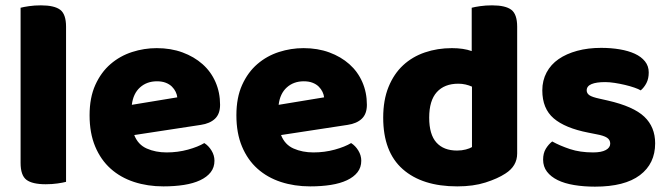

<svg xmlns="http://www.w3.org/2000/svg" viewBox="-20 -681 2500 718"><path d="M151 8Q101 8 79 -8.5Q57 -25 57 -72V-652Q68 -655 88.5 -658Q109 -661 133 -661Q183 -661 205 -644.5Q227 -628 227 -581V-1Q216 2 195.5 5Q175 8 151 8Z M482 -176Q496 -140 529 -125.5Q562 -111 603 -111Q645 -111 683 -121.5Q721 -132 744 -146Q760 -136 771 -118Q782 -100 782 -80Q782 -55 768 -37Q754 -19 728.5 -7Q703 5 668 10.5Q633 16 591 16Q532 16 481.5 -0.5Q431 -17 394 -50Q357 -83 336 -133Q315 -183 315 -250Q315 -316 336.5 -363.5Q358 -411 393.5 -441.5Q429 -472 474 -486.5Q519 -501 566 -501Q619 -501 662.5 -485Q706 -469 737.5 -441Q769 -413 786 -374Q803 -335 803 -289Q803 -255 784 -237Q765 -219 731 -214ZM567 -377Q529 -377 503.5 -354Q478 -331 473 -289L643 -317Q642 -327 637 -337.5Q632 -348 623 -357Q614 -366 600 -371.5Q586 -377 567 -377Z M1031 -176Q1045 -140 1078 -125.5Q1111 -111 1152 -111Q1194 -111 1232 -121.5Q1270 -132 1293 -146Q1309 -136 1320 -118Q1331 -100 1331 -80Q1331 -55 1317 -37Q1303 -19 1277.5 -7Q1252 5 1217 10.5Q1182 16 1140 16Q1081 16 1030.5 -0.5Q980 -17 943 -50Q906 -83 885 -133Q864 -183 864 -250Q864 -316 885.5 -363.5Q907 -411 942.5 -441.5Q978 -472 1023 -486.5Q1068 -501 1115 -501Q1168 -501 1211.5 -485Q1255 -469 1286.5 -441Q1318 -413 1335 -374Q1352 -335 1352 -289Q1352 -255 1333 -237Q1314 -219 1280 -214ZM1116 -377Q1078 -377 1052.5 -354Q1027 -331 1022 -289L1192 -317Q1191 -327 1186 -337.5Q1181 -348 1172 -357Q1163 -366 1149 -371.5Q1135 -377 1116 -377Z M1670 -501Q1713 -501 1744 -490V-652Q1755 -655 1775.5 -658Q1796 -661 1820 -661Q1870 -661 1892 -644.5Q1914 -628 1914 -581V-107Q1914 -60 1870 -32Q1841 -13 1795.5 1.5Q1750 16 1690 16Q1559 16 1486 -48.5Q1413 -113 1413 -241Q1413 -307 1433 -356Q1453 -405 1487.5 -437Q1522 -469 1569 -485Q1616 -501 1670 -501ZM1745 -357Q1734 -362 1721 -365Q1708 -368 1694 -368Q1642 -368 1613.5 -336.5Q1585 -305 1585 -241Q1585 -178 1612 -148Q1639 -118 1689 -118Q1707 -118 1722 -122Q1737 -126 1745 -131Z M2430 -145Q2430 -69 2373 -26Q2316 17 2205 17Q2163 17 2127 11Q2091 5 2065.5 -7.5Q2040 -20 2025.5 -39Q2011 -58 2011 -84Q2011 -108 2021 -124.5Q2031 -141 2045 -152Q2074 -136 2111.5 -123.5Q2149 -111 2198 -111Q2229 -111 2245.5 -120Q2262 -129 2262 -144Q2262 -158 2250 -166Q2238 -174 2210 -179L2180 -185Q2093 -202 2050.5 -238.5Q2008 -275 2008 -343Q2008 -380 2024 -410Q2040 -440 2069 -460Q2098 -480 2138.5 -491Q2179 -502 2228 -502Q2265 -502 2297.5 -496.5Q2330 -491 2354 -480Q2378 -469 2392 -451.5Q2406 -434 2406 -410Q2406 -387 2397.5 -370.5Q2389 -354 2376 -343Q2368 -348 2352 -353.5Q2336 -359 2317 -363.5Q2298 -368 2278.5 -371Q2259 -374 2243 -374Q2210 -374 2192 -366.5Q2174 -359 2174 -343Q2174 -332 2184 -325Q2194 -318 2222 -312L2253 -305Q2349 -283 2389.5 -244.5Q2430 -206 2430 -145Z"/></svg>

Font: Baloo Paaji 2 ExtraBold
Style: Regular
Weight: 800
Designer: Shuchita Grover, Noopur Datye and Ek Type
Foundry: Ek Type
Version: Version 1.640;hotconv 1.0.111;makeotfexe 2.5.65597; ttfautoh